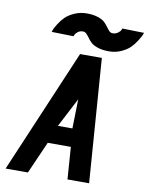

<svg xmlns="http://www.w3.org/2000/svg" viewBox="-104 -1071 893 1146"><g transform="rotate(10 342.0 -498.0)"><path d="M324 -886Q306 -886 293.5 -876.5Q281 -867 277 -858L273 -848L140 -851Q142 -857 145.5 -866.5Q149 -876 164.5 -901Q180 -926 199.5 -945.5Q219 -965 253.5 -980.5Q288 -996 329 -996Q368 -996 396 -986.5Q424 -977 437.5 -964Q451 -951 460 -938Q469 -925 478 -915.5Q487 -906 499 -906Q517 -906 530.5 -915.5Q544 -925 548 -934L552 -944L684 -941Q682 -935 678 -925.5Q674 -916 658.5 -891Q643 -866 623.5 -846.5Q604 -827 570 -811.5Q536 -796 496 -796Q456 -796 428 -805.5Q400 -815 386.5 -828Q373 -841 364 -854Q355 -867 345.5 -876.5Q336 -886 324 -886ZM11 0 330 -750H462L517 0H386L372 -195H232L146 0ZM274 -305H362L366 -482Z"/></g></svg>

Font: Hermit
Style: Bold Italic
Weight: 700
Italic angle: -10°
Designer: Pablo Caro
Version: Version 2.000;PS 002.000;hotconv 1.0.88;makeotf.lib2.5.64775